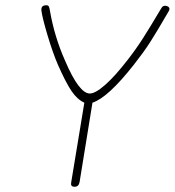

<svg xmlns="http://www.w3.org/2000/svg" viewBox="-20 -718 667 733"><path d="M252 -23 302 -326Q275 -338 253 -370.5Q231 -403 201 -471Q182 -515 162 -581.5Q142 -648 138 -678V-682Q138 -698 157 -698Q164 -698 166.5 -693Q169 -688 171 -675Q188 -577 229 -485Q282 -361 323 -361Q344 -361 381.5 -394Q419 -427 467 -489Q499 -530 526.5 -573Q554 -616 593 -682Q598 -691 601.5 -693.5Q605 -696 611 -696Q617 -696 622 -692.5Q627 -689 627 -684Q627 -680 624 -675Q577 -594 552.5 -556Q528 -518 491 -471Q392 -345 333 -326L284 -24Q281 -5 265 -5Q256 -5 253 -9.5Q250 -14 252 -23Z"/></svg>

Font: Mali ExtraLight
Style: Italic
Weight: 275
Italic angle: -10°
Version: Version 1.000; ttfautohint (v1.6)